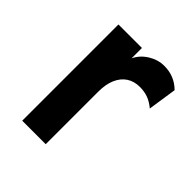

<svg xmlns="http://www.w3.org/2000/svg" viewBox="-152 -622 721 721"><g transform="rotate(45 208.5 -261.5)"><path d="M78.2 0V-511H203V-456Q216.9 -485.7 246.9 -504.4Q276.9 -523 310.2 -523Q364.5 -523 401.8 -485.6L384.6 -371.2Q364.2 -388.1 344.6 -395.1Q325.1 -402.2 301.4 -402.2Q270.5 -402.2 248.6 -387.6Q226.7 -373 214.8 -345.5Q203 -318 203 -279.6V0Z"/></g></svg>

Font: Overpass
Style: Regular
Weight: 400
Designer: Delve Withrington, Dave Bailey, Thomas Jockin
Foundry: Delve Fonts LLC
Version: Version 4.000